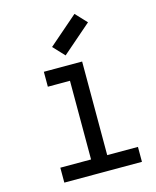

<svg xmlns="http://www.w3.org/2000/svg" viewBox="-128 -969 857 1056"><g transform="rotate(-15 300.0 -441.0)"><path d="M280 0V-591L338 -533H154V-618H372V0ZM105 0V-85H547V0ZM293 -674 233 -738 399 -882 459 -818Z"/></g></svg>

Font: Victor Mono Thin SemiBold
Style: Regular
Weight: 600
Monospace: yes
Version: Version 1.561;gftools[0.9.30]